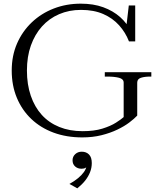

<svg xmlns="http://www.w3.org/2000/svg" viewBox="-20 -740 872 1048"><path d="M729 -289V-109Q713 -92 686 -71.5Q659 -51 620.5 -32.5Q582 -14 534 -2Q486 10 429 10Q343 10 272.5 -16Q202 -42 151 -90.5Q100 -139 72 -206Q44 -273 44 -355Q44 -436 73 -502.5Q102 -569 153.5 -618Q205 -667 273.5 -693.5Q342 -720 421 -720Q490 -720 543.5 -700.5Q597 -681 635.5 -647Q674 -613 694 -569L668 -581L683 -710H718V-514H684Q665 -563 630 -602Q595 -641 543.5 -663.5Q492 -686 422 -686Q357 -686 302.5 -662.5Q248 -639 209 -595.5Q170 -552 148.5 -491.5Q127 -431 127 -355Q127 -279 148 -217.5Q169 -156 208 -113Q247 -70 303.5 -47Q360 -24 431 -24Q494 -24 539 -38Q584 -52 613 -70.5Q642 -89 655 -101V-289Q655 -309 629.5 -315.5Q604 -322 567 -322H552V-346H806V-322H798Q770 -322 749.5 -315.5Q729 -309 729 -289ZM402 288 359 264Q386 249 406 232.5Q426 216 438 199Q450 182 453 164H460Q455 171 447 176Q439 181 425 181Q404 181 390 168.5Q376 156 376 135Q376 115 390.5 101.5Q405 88 426 88Q451 88 466 103.5Q481 119 481 150Q481 176 471.5 200Q462 224 445 245.5Q428 267 402 288Z"/></svg>

Font: Roboto Serif 120pt Expanded Light
Style: Regular
Weight: 300
Width: 7
Designer: Greg Gazdowicz
Foundry: Commercial Type
Version: Version 1.008